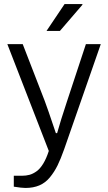

<svg xmlns="http://www.w3.org/2000/svg" viewBox="-20 -743 533 945"><path d="M209 -590.8 297.9 -723.1H384.8L386.2 -720.2L274.9 -590.8ZM105 182.1Q87.4 182.1 47.9 175.8V122.1H86.9Q108.4 122.1 125.2 117.4Q142.1 112.8 159.7 100.3Q177.2 87.9 192.6 62.7Q208 37.6 220.2 0L16.1 -525.9H91.8L200.2 -246.1Q210.9 -218.8 254.9 -87.9H261.2Q276.9 -145 310.1 -245.1L402.8 -525.9H476.1L295.9 -8.8Q278.8 39.6 263.2 71.3Q247.6 103 225.6 129.9Q203.6 156.7 173.8 169.4Q144 182.1 105 182.1Z"/></svg>

Font: Archivo Light
Style: Regular
Weight: 300
Designer: Hector Gatti
Foundry: Omnibus-Type
Version: Version 2.001